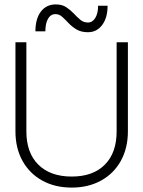

<svg xmlns="http://www.w3.org/2000/svg" viewBox="-20 -842 648 870"><path d="M233 -822Q261 -822 280 -809.5Q299 -797 314 -781Q329 -765 343.8 -752.5Q358.5 -740 378.5 -740Q399 -740 411.8 -760.8Q424.5 -781.5 424.5 -816H467.5Q467.5 -761.5 443 -728.8Q418.5 -696 378.5 -696Q347.5 -696 326.8 -708.5Q306 -721 291 -737Q276 -753 262.2 -765.5Q248.5 -778 231 -778Q209.5 -778 197.5 -756.8Q185.5 -735.5 185.5 -700H140.5Q140.5 -757 165.2 -789.5Q190 -822 233 -822ZM50 -650.5H99.5V-247Q99.5 -149.5 153.8 -95.8Q208 -42 305 -42Q401.5 -42 455 -95.8Q508.5 -149.5 508.5 -247V-650.5H559.5V-247Q559.5 -170.5 527.5 -113Q495.5 -55.5 438 -23.8Q380.5 8 305 8Q229 8 171.5 -23.8Q114 -55.5 82 -113Q50 -170.5 50 -247Z"/></svg>

Font: Overused Grotesk Light
Style: Regular
Weight: 300
Version: Version 0.004